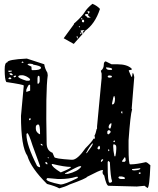

<svg xmlns="http://www.w3.org/2000/svg" viewBox="-20 -985 840 1023"><path d="M123 -672.9 215.8 -642.6Q218.8 -620.1 232.4 -597.7L234.4 -584Q222.7 -501 228.5 -222.7Q228.5 -182.6 259.8 -170.9L269.5 -148.4Q269.5 -139.6 360.4 -133.8H365.2Q392.6 -133.8 435.5 -195.3Q469.7 -229.5 478.5 -246.1H485.4V-254.9L483.4 -261.7Q490.2 -273.4 495.1 -297.9L497.1 -298.8V-311.5L521.5 -569.3V-592.8L517.6 -606.4V-608.4Q533.2 -619.1 533.2 -642.6Q533.2 -655.3 543 -658.2L574.2 -642.6H604.5Q658.2 -642.6 681.6 -619.1V-613.3Q666 -612.3 666 -608.4L679.7 -576.2H683.6Q685.5 -596.7 688.5 -596.7Q693.4 -589.8 695.3 -574.2L681.6 -405.3L683.6 -403.3V-401.4Q674.8 -375 665 -237.3V-198.2Q665 -109.4 672.9 -109.4H678.7Q706.1 -109.4 756.8 -121.1Q764.6 -120.1 781.2 -104.5Q776.4 16.6 765.6 16.6L750 4.9L709 8.8L558.6 4.9Q546.9 4.9 535.2 -49.8Q526.4 -57.6 526.4 -66.4L528.3 -79.1H524.4Q513.7 -79.1 444.3 -43Q440.4 -34.2 350.6 -2Q328.1 9.8 295.9 18.6Q275.4 6.8 230.5 -4.9Q145.5 -88.9 126 -154.3Q91.8 -203.1 91.8 -367.2L106.4 -526.4V-529.3Q106.4 -534.2 13.7 -547.9Q4.9 -560.5 4.9 -615.2Q4.9 -652.3 18.6 -652.3Q18.6 -668 123 -672.9ZM95.7 -654.3V-650.4H104.5V-654.3L100.6 -657.2H99.6ZM127 -643.6V-642.6Q127 -638.7 147.5 -629.9Q147.5 -611.3 150.4 -611.3H159.2Q193.4 -611.3 198.2 -622.1V-625Q198.2 -633.8 157.2 -640.6Q157.2 -644.5 141.6 -645.5H134.8ZM24.4 -608.4V-604.5L27.3 -601.6H31.2L43 -604.5V-608.4ZM31.2 -594.7V-590.8Q33.2 -584 45.9 -584L47.9 -585.9V-587.9L41 -594.7ZM544.9 -626Q544.9 -612.3 565.4 -612.3H574.2L577.1 -615.2V-617.2Q577.1 -624 546.9 -626ZM77.1 -577.1Q77.1 -568.4 121.1 -554.7H134.8Q138.7 -554.7 140.6 -563.5Q125 -579.1 102.5 -584H92.8Q79.1 -584 77.1 -577.1ZM52.7 -579.1V-575.2L54.7 -574.2V-572.3Q65.4 -575.2 65.4 -579.1V-582H59.6ZM179.7 -567.4V-541L182.6 -538.1Q191.4 -542 191.4 -554.7V-570.3Q191.4 -579.1 186.5 -581.1H184.6Q179.7 -579.1 179.7 -567.4ZM24.4 -567.4 27.3 -563.5H38.1L41 -567.4L36.1 -572.3H29.3ZM553.7 -578.1V-576.2Q555.7 -571.3 563.5 -571.3H565.4Q574.2 -571.3 576.2 -576.2V-578.1Q574.2 -583 562.5 -583H558.6ZM120.1 -506.8V-495.1L140.6 -502V-531.2L136.7 -534.2Q130.9 -534.2 120.1 -506.8ZM577.1 -434.6V-428.7H579.1Q592.8 -428.7 592.8 -460Q590.8 -473.6 587.9 -473.6Q584 -473.6 577.1 -434.6ZM627 -391.6 625 -386.7Q627.9 -379.9 630.9 -379.9H631.8V-391.6ZM138.7 -355.5 134.8 -350.6V-346.7L138.7 -343.8L143.6 -348.6V-353.5ZM558.6 -305.7 565.4 -298.8Q571.3 -300.8 574.2 -326.2L572.3 -328.1H570.3Q558.6 -320.3 558.6 -305.7ZM170.9 -307.6V-298.8Q170.9 -282.2 189.5 -270.5H193.4V-271.5Q193.4 -321.3 184.6 -321.3H179.7Q170.9 -317.4 170.9 -307.6ZM551.8 -285.2V-273.4L556.6 -268.6Q564.5 -272.5 569.3 -280.3V-285.2L563.5 -291H556.6ZM121.1 -271.5V-266.6Q121.1 -212.9 177.7 -100.6Q186.5 -93.8 193.4 -93.8V-100.6L153.3 -210Q133.8 -272.5 126 -275.4H125ZM584 -232.4V-230.5L587.9 -227.5L592.8 -230.5L590.8 -236.3H587.9ZM439.5 -170.9 440.4 -168.9H442.4Q474.6 -210.9 474.6 -218.8V-220.7H471.7Q456.1 -204.1 439.5 -170.9ZM196.3 -218.8V-216.8Q200.2 -209 207 -209V-210Q207 -218.8 196.3 -218.8ZM584 -215.8 583 -207Q583 -182.6 589.8 -152.3H594.7Q599.6 -174.8 599.6 -191.4V-200.2Q599.6 -215.8 585.9 -215.8ZM507.8 -209Q499 -199.2 499 -193.4L505.9 -188.5H507.8L512.7 -193.4V-203.1ZM556.6 -189.5V-179.7H558.6L562.5 -182.6V-186.5L558.6 -189.5ZM234.4 -148.4V-145.5L237.3 -141.6H239.3V-145.5L235.4 -148.4ZM644.5 -147.5 630.9 -127.9V-123H644.5L649.4 -127.9V-133.8Q649.4 -145.5 644.5 -147.5ZM517.6 -125V-123H521.5L529.3 -131.8V-136.7Q517.6 -136.7 517.6 -125ZM553.7 -123V-107.4Q553.7 -11.7 563.5 -11.7H569.3Q577.1 -14.6 577.1 -20.5Q569.3 -38.1 565.4 -120.1L558.6 -127.9ZM221.7 -121.1V-116.2Q225.6 -109.4 232.4 -109.4V-116.2L227.5 -121.1ZM255.9 -111.3V-109.4Q255.9 -95.7 303.7 -66.4Q357.4 -87.9 357.4 -93.8V-95.7Q323.2 -95.7 259.8 -111.3ZM326.2 -61.5V-58.6H341.8Q393.6 -71.3 412.1 -95.7V-99.6H405.3Q396.5 -99.6 326.2 -61.5ZM683.6 -84V-79.1L692.4 -77.1H697.3Q727.5 -79.1 727.5 -86.9V-88.9H726.6ZM719.7 -65.4V-58.6H726.6L729.5 -61.5V-63.5Q729.5 -66.4 724.6 -66.4ZM611.3 -41V-38.1Q614.3 -31.2 627 -31.2H642.6L645.5 -34.2V-36.1Q645.5 -42 627 -44.9H615.2ZM300.8 -31.2H289.1L234.4 -36.1H232.4L227.5 -31.2V-29.3Q227.5 -17.6 302.7 -2Q325.2 -2 392.6 -36.1L394.5 -38.1V-43H385.7Q347.7 -31.2 300.8 -31.2ZM423.8 -814.5Q419.9 -811.5 417 -810.5Q425.8 -821.3 429.7 -823.2V-824.2H419.9L410.2 -822.3L409.2 -820.3L416 -810.5L419.9 -803.7L384.8 -764.6L373 -751L319.3 -781.2L373 -854.5Q374 -857.4 375 -859.9Q376 -862.3 378.9 -863.3Q418 -898.4 431.2 -920.4Q444.3 -942.4 472.7 -964.8Q498 -954.1 512.7 -937.5Q486.3 -856.4 431.6 -819.3V-816.4L420.9 -804.7L424.8 -814.5ZM447.3 -905.3Q466.8 -926.8 449.2 -924.8H446.3V-921.9L452.1 -913.1V-912.1L447.3 -910.2H436.5L433.6 -907.2L432.6 -905.3L433.6 -903.3Q443.4 -896.5 449.2 -888.7Q449.2 -894.5 463.9 -888.7ZM427.7 -868.2Q429.7 -877.9 424.8 -879.9H420.9L417 -877Q414.1 -865.2 424.8 -866.2L427.7 -867.2ZM389.6 -792 387.7 -788.1 393.6 -780.3H395.5L392.6 -792ZM412.1 -813.5 407.2 -808.6V-806.6L410.2 -801.8L413.1 -805.7L414.1 -810.5ZM416 -889.6 413.1 -888.7Q413.1 -881.8 415 -880.9L418.9 -881.8V-884.8ZM403.3 -845.7H400.4V-841.8L402.3 -839.8H405.3V-842.8Z"/></svg>

Font: Love Ya Like A Sister
Style: Regular
Weight: 400
Designer: Kimberly Geswein
Foundry: Kimberly Geswein
Version: Version 1.002 2007